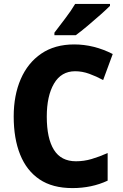

<svg xmlns="http://www.w3.org/2000/svg" viewBox="-20 -951 627 981"><path d="M364 -587Q293 -587 256 -524Q219 -461 219 -355Q219 -244 255.5 -185.5Q292 -127 368 -127Q409 -127 448 -138.5Q487 -150 530 -169V-28Q449 10 350 10Q248 10 182 -34.5Q116 -79 83 -161Q50 -243 50 -356Q50 -464 86 -547Q122 -630 191 -677Q260 -724 359 -724Q460 -724 556 -675L507 -542Q472 -561 436 -574Q400 -587 364 -587ZM542 -921Q524 -903 492.5 -875Q461 -847 427 -818.5Q393 -790 367 -771H258V-784Q283 -817 313.5 -857Q344 -897 364 -931H542Z"/></svg>

Font: Noto Sans Tamil SemiCondensed ExtraBold
Style: Regular
Weight: 800
Width: 4
Designer: Jelle Bosma - Monotype Design Team
Foundry: Monotype Imaging Inc.
Version: Version 2.004; ttfautohint (v1.8.4.7-5d5b)